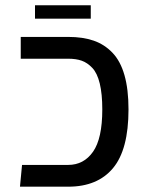

<svg xmlns="http://www.w3.org/2000/svg" viewBox="-20 -703 559 723"><path d="M111.8 -632.8V-683.1H321.8V-632.8ZM55.2 0 63 -82H236.8Q295.4 -82 330.3 -131.6Q365.2 -181.2 365.2 -291Q365.2 -349.1 355.7 -388.4Q346.2 -427.7 327.6 -447.3Q309.1 -466.8 287.8 -474.4Q266.6 -481.9 236.8 -481.9H58.1V-564H236.8Q292 -564 332.5 -550Q373 -536.1 403.3 -504.6Q433.6 -473.1 448.7 -419.9Q463.9 -366.7 463.9 -291Q463.9 -139.6 405.5 -69.8Q347.2 0 236.8 0Z"/></svg>

Font: FiraGO
Style: Regular
Weight: 400
Designer: bBox Type
Foundry: bBox Type GmbH
Version: Version 1.001;PS 001.001;hotconv 1.0.88;makeotf.lib2.5.64775